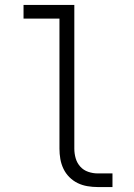

<svg xmlns="http://www.w3.org/2000/svg" viewBox="-20 -755 540 775"><path d="M374 0Q354 0 333 -3.5Q312 -7 293.5 -16Q275 -25 260 -40Q245 -55 236 -74Q227 -93 223.5 -113.5Q220 -134 220 -155V-680H75V-735H280V-155Q280 -135 285.5 -116Q291 -97 304 -82.5Q317 -68 336 -61.5Q355 -55 374 -55H434V0Z"/></svg>

Font: Iosevka Term Light
Style: Regular
Weight: 300
Monospace: yes
Designer: Belleve Invis
Foundry: Belleve Invis
Version: Version 9.0.1; ttfautohint (v1.8.3)